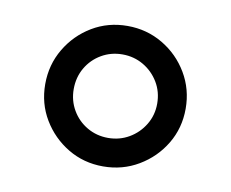

<svg xmlns="http://www.w3.org/2000/svg" viewBox="-50 -812 576 478"><g transform="rotate(10 237.5 -572.5)"><path d="M237 -395Q188 -395 148 -419Q108 -443 84 -483Q60 -523 60 -572Q60 -621 84 -661.5Q108 -702 148 -726Q188 -750 237 -750Q286 -750 326.5 -726Q367 -702 391 -661.5Q415 -621 415 -572Q415 -523 391 -483Q367 -443 326.5 -419Q286 -395 237 -395ZM237 -467Q266 -467 290 -481Q314 -495 328.5 -519Q343 -543 343 -572Q343 -602 328.5 -626Q314 -650 290 -664Q266 -678 237 -678Q208 -678 184 -664Q160 -650 146 -626Q132 -602 132 -572Q132 -543 146 -519Q160 -495 184 -481Q208 -467 237 -467Z"/></g></svg>

Font: Be Vietnam Pro Variable Thin
Style: Regular
Weight: 100
Designer: Lam Bao, Tony Le, Vietanh Nguyen
Foundry: Yellow Type Foundry
Version: Version 1.002